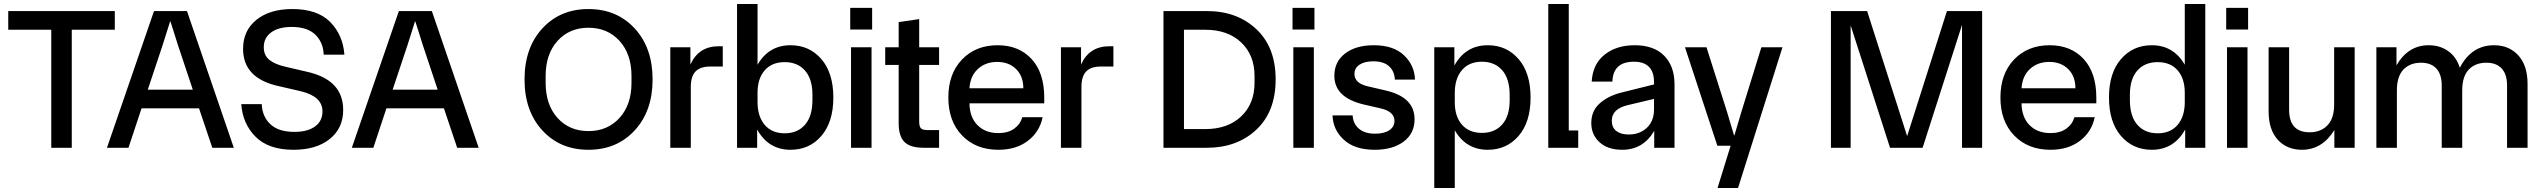

<svg xmlns="http://www.w3.org/2000/svg" viewBox="-20 -735 12643 955"><path d="M235 0V-587H21V-680H551V-587H337V0Z M910 -680 1143 0H1036L970 -196H684L619 0H512L746 -680ZM715 -289H939L865 -511L828 -628H826L789 -511Z M1369 -306Q1189 -344 1189 -492Q1189 -583 1255.5 -636.5Q1322 -690 1434 -690Q1559 -690 1622.5 -625.5Q1686 -561 1693 -463H1590Q1588 -524 1548.5 -562.5Q1509 -601 1431 -601Q1366 -601 1329 -574Q1292 -547 1292 -500Q1292 -460 1319.5 -437.5Q1347 -415 1400 -403L1507 -378Q1687 -338 1687 -188Q1687 -97 1620 -43.5Q1553 10 1440 10Q1316 10 1251.5 -54.5Q1187 -119 1180 -217H1282Q1284 -156 1324.5 -117.5Q1365 -79 1444 -79Q1510 -79 1547 -106Q1584 -133 1584 -181Q1584 -255 1477 -281Z M2128 -680 2361 0H2254L2188 -196H1902L1837 0H1730L1964 -680ZM1933 -289H2157L2083 -511L2046 -628H2044L2007 -511Z M3137 -86.5Q3048 10 2907 10Q2766 10 2677.5 -86.5Q2589 -183 2589 -340Q2589 -497 2677.5 -593.5Q2766 -690 2907 -690Q3048 -690 3137 -593.5Q3226 -497 3226 -340Q3226 -183 3137 -86.5ZM2694 -323Q2694 -214 2753 -148.5Q2812 -83 2907 -83Q3002 -83 3061.5 -148.5Q3121 -214 3121 -323V-357Q3121 -466 3061.5 -531.5Q3002 -597 2907 -597Q2812 -597 2753 -531.5Q2694 -466 2694 -357Z M3314 0V-500H3414V-414Q3455 -505 3555 -505H3575V-404H3512Q3463 -404 3439.5 -379.5Q3416 -355 3416 -302V0Z M3912 10Q3802 10 3746 -91V0H3646V-715H3748V-413Q3804 -510 3912 -510Q4006 -510 4065.5 -441Q4125 -372 4125 -250Q4125 -128 4065.5 -59Q4006 10 3912 10ZM3748 -227Q3748 -156 3783.5 -114Q3819 -72 3883 -72Q3947 -72 3984 -114.5Q4021 -157 4021 -237V-264Q4021 -342 3984 -384Q3947 -426 3883 -426Q3819 -426 3783.5 -385Q3748 -344 3748 -274Z M4213 0V-500H4315V0ZM4209 -588H4318V-696H4209Z M4575 0Q4507 0 4478.5 -29Q4450 -58 4450 -121V-412H4383V-500H4450V-625L4552 -640V-500H4651V-412H4552V-131Q4552 -105 4561 -96.5Q4570 -88 4595 -88H4651V0Z M4946 10Q4834 10 4765.5 -61Q4697 -132 4697 -250Q4697 -368 4765 -439Q4833 -510 4942 -510Q5048 -510 5111 -441.5Q5174 -373 5174 -250V-221H4802Q4803 -152 4842 -112.5Q4881 -73 4946 -73Q4994 -73 5024.5 -95Q5055 -117 5065 -152H5166Q5151 -79 5092.5 -34.5Q5034 10 4946 10ZM4802 -296H5070Q5070 -356 5034 -391.5Q4998 -427 4940 -427Q4882 -427 4844 -392Q4806 -357 4802 -296Z M5257 0V-500H5357V-414Q5398 -505 5498 -505H5518V-404H5455Q5406 -404 5382.5 -379.5Q5359 -355 5359 -302V0Z M5767 0V-680H5983Q6133 -680 6229 -590Q6325 -500 6325 -340Q6325 -180 6229 -90Q6133 0 5983 0ZM5869 -93H5975Q6087 -93 6153.5 -156Q6220 -219 6220 -323V-357Q6220 -461 6153.5 -524Q6087 -587 5975 -587H5869Z M6413 0V-500H6515V0ZM6409 -588H6518V-696H6409Z M6760 -216Q6617 -251 6617 -358Q6617 -428 6670.5 -469Q6724 -510 6813 -510Q6911 -510 6963.5 -460Q7016 -410 7018 -339H6918Q6916 -381 6889 -405.5Q6862 -430 6811 -430Q6768 -430 6742.5 -413.5Q6717 -397 6717 -367Q6717 -320 6786 -305L6872 -285Q7016 -252 7016 -142Q7016 -71 6961.5 -30.5Q6907 10 6818 10Q6718 10 6664 -40Q6610 -90 6608 -161H6708Q6710 -120 6739 -95Q6768 -70 6820 -70Q6864 -70 6890 -87Q6916 -104 6916 -134Q6916 -180 6847 -196Z M7114 200V-500H7214V-409Q7270 -510 7380 -510Q7474 -510 7533.5 -441Q7593 -372 7593 -250Q7593 -128 7533.5 -59Q7474 10 7380 10Q7272 10 7216 -87V200ZM7216 -226Q7216 -156 7251.5 -115Q7287 -74 7351 -74Q7415 -74 7452 -116Q7489 -158 7489 -236V-263Q7489 -343 7452 -385.5Q7415 -428 7351 -428Q7287 -428 7251.5 -386Q7216 -344 7216 -273Z M7681 0V-715H7783V-86H7830V0Z M8049 10Q7977 10 7936 -27.5Q7895 -65 7895 -123Q7895 -183 7936 -220Q7977 -257 8042 -274L8207 -315V-326Q8207 -428 8107 -428Q8003 -428 8000 -329H7897Q7902 -416 7961 -463Q8020 -510 8111 -510Q8206 -510 8257.5 -458Q8309 -406 8309 -315V0H8208V-84Q8153 10 8049 10ZM7997 -135Q7997 -101 8019.5 -83.5Q8042 -66 8081 -66Q8136 -66 8171.5 -99.5Q8207 -133 8207 -191V-243L8076 -212Q7997 -193 7997 -135Z M8523 200 8588 -10H8522L8361 -500H8468L8570 -179L8605 -62H8607L8642 -180L8741 -500H8846L8625 200Z M9087 0V-680H9267L9466 -58L9664 -680H9839V0H9739V-611L9543 0H9381L9185 -609V0Z M10179 10Q10067 10 9998.5 -61Q9930 -132 9930 -250Q9930 -368 9998 -439Q10066 -510 10175 -510Q10281 -510 10344 -441.5Q10407 -373 10407 -250V-221H10035Q10036 -152 10075 -112.5Q10114 -73 10179 -73Q10227 -73 10257.5 -95Q10288 -117 10298 -152H10399Q10384 -79 10325.5 -34.5Q10267 10 10179 10ZM10035 -296H10303Q10303 -356 10267 -391.5Q10231 -427 10173 -427Q10115 -427 10077 -392Q10039 -357 10035 -296Z M10683 10Q10589 10 10529.5 -59Q10470 -128 10470 -250Q10470 -372 10529.5 -441Q10589 -510 10683 -510Q10791 -510 10847 -413V-715H10949V0H10849V-91Q10793 10 10683 10ZM10574 -237Q10574 -157 10611 -114.5Q10648 -72 10712 -72Q10776 -72 10811.5 -114Q10847 -156 10847 -227V-274Q10847 -344 10811.5 -385Q10776 -426 10712 -426Q10648 -426 10611 -384Q10574 -342 10574 -264Z M11057 0V-500H11159V0ZM11053 -588H11162V-696H11053Z M11430 10Q11355 10 11309.5 -40Q11264 -90 11264 -181V-500H11366V-189Q11366 -77 11468 -77Q11523 -77 11556.5 -111.5Q11590 -146 11590 -215V-500H11692V0H11591V-88Q11530 10 11430 10Z M11800 0V-500H11900V-410Q11958 -510 12060 -510Q12116 -510 12157 -481Q12198 -452 12215 -398Q12273 -510 12385 -510Q12460 -510 12506 -459.5Q12552 -409 12552 -318V0H12450V-310Q12450 -365 12423.5 -394Q12397 -423 12347 -423Q12292 -423 12259.5 -389Q12227 -355 12227 -285V0H12125V-310Q12125 -365 12098.5 -394Q12072 -423 12022 -423Q11967 -423 11934.5 -389Q11902 -355 11902 -285V0Z"/></svg>

Font: TASA Orbiter Display Medium
Style: Regular
Weight: 500
Designer: Weizhong Zhang
Version: Version 1.000;Glyphs 3.1.2 (3151)